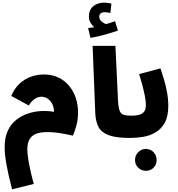

<svg xmlns="http://www.w3.org/2000/svg" viewBox="-20 -1036 1345 1449"><path d="M71 393Q43 285 29 207Q15 129 15 75Q15 0 39.5 -51Q64 -102 105 -133.5Q146 -165 195 -180.5Q244 -196 294.5 -198Q345 -200 388 -192Q387 -242 359.5 -274Q332 -306 293 -306Q268 -306 243 -290Q218 -274 197 -240L65 -312Q89 -369 128 -405Q167 -441 214.5 -457.5Q262 -474 311 -474Q374 -474 422 -450.5Q470 -427 503 -386.5Q536 -346 552.5 -295Q569 -244 569 -189Q569 -131 555 -83Q541 -35 530 -12Q362 -52 274 -33Q186 -14 186 90Q186 120 193 164Q200 208 211 257Q222 306 235 352Z M663 -750 645 -824Q673 -828 691 -831Q674 -845 662.5 -865.5Q651 -886 651 -910Q651 -949 668 -972Q685 -995 711 -1005.5Q737 -1016 765 -1016Q782 -1016 796 -1014Q810 -1012 821 -1008L813 -938Q803 -940 792.5 -942Q782 -944 770 -944Q751 -944 740 -935Q729 -926 729 -912Q729 -889 746 -874.5Q763 -860 780 -854Q816 -864 848 -876L870 -805Q830 -791 774.5 -775.5Q719 -760 663 -750Z M960 5Q858 5 802.5 -15Q747 -35 724.5 -76Q702 -117 699 -181L679 -690H851L871 -271Q874 -222 883.5 -199Q893 -176 914 -169.5Q935 -163 970 -163Q1018 -163 1039 -139Q1060 -115 1060 -81Q1060 -43 1035 -19Q1010 5 960 5Z M1081 253Q1047 253 1023 229.5Q999 206 999 172Q999 137 1023 112.5Q1047 88 1081 88Q1116 88 1139 112.5Q1162 137 1162 172Q1162 206 1139 229.5Q1116 253 1081 253Z M960 5 970 -163Q1031 -163 1056 -181.5Q1081 -200 1081 -242Q1081 -274 1072.5 -315.5Q1064 -357 1052.5 -400Q1041 -443 1030 -477L1191 -520Q1203 -485 1217 -438.5Q1231 -392 1240.5 -340Q1250 -288 1250 -236Q1250 -157 1223 -109Q1196 -61 1152.5 -36Q1109 -11 1058.5 -3Q1008 5 960 5Z"/></svg>

Font: Noto Sans Arabic Blk
Style: Regular
Weight: 900
Designer: Monotype Design Team, Nadine Chahine, Nizar Qandah and Khaled Hosny
Foundry: Monotype Imaging Inc.
Version: Version 2.012; ttfautohint (v1.8.4.7-5d5b)